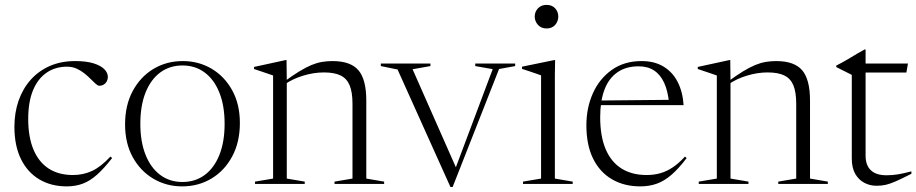

<svg xmlns="http://www.w3.org/2000/svg" viewBox="-20 -753 3751 786"><path d="M287.5 -503Q333 -503 362.8 -493.8Q392.5 -484.5 407 -469.8Q421.5 -455 421.5 -438Q421.5 -428 417 -419.8Q412.5 -411.5 404.8 -406.8Q397 -402 386.5 -402Q380.5 -402 371.8 -409.8Q363 -417.5 351.8 -429Q340.5 -440.5 326 -452.2Q311.5 -464 293.8 -472Q276 -480 254 -480Q206.5 -480 170.8 -455.5Q135 -431 115.2 -383.5Q95.5 -336 95.5 -266Q95.5 -192 117 -140.8Q138.5 -89.5 179.2 -63Q220 -36.5 278.5 -36.5Q320.5 -36.5 356.8 -53.2Q393 -70 432 -112L439 -106Q405.5 -63 376.8 -37.5Q348 -12 318.5 -1Q289 10 253 10Q189.5 10 141.2 -18.5Q93 -47 66 -101.5Q39 -156 39 -234Q39 -292 56.2 -341.2Q73.5 -390.5 106 -426.8Q138.5 -463 184.2 -483Q230 -503 287.5 -503Z M727 -8Q779 -8 817.8 -36.5Q856.5 -65 878 -118.5Q899.5 -172 899.5 -246.5Q899.5 -320 878.2 -373.5Q857 -427 818.2 -456Q779.5 -485 727 -485Q675 -485 636.2 -456.5Q597.5 -428 576 -374.5Q554.5 -321 554.5 -246.5Q554.5 -173 575.8 -119.5Q597 -66 635.8 -37Q674.5 -8 727 -8ZM725.5 10Q661.5 10 608.2 -21.2Q555 -52.5 523.5 -109.5Q492 -166.5 492 -243.5Q492 -322 523.2 -380.2Q554.5 -438.5 608 -470.8Q661.5 -503 728.5 -503Q793 -503 846 -471.8Q899 -440.5 930.5 -383.5Q962 -326.5 962 -249.5Q962 -171 930.5 -112.5Q899 -54 845.5 -22Q792 10 725.5 10Z M1154 -419V-22L1227.5 -9.5V0H1024V-9.5L1098 -22V-444Q1090 -447 1072 -453Q1054 -459 1020 -470.5V-479L1149 -507H1153ZM1349.5 -9.5 1423 -22V-328Q1423 -376 1411.2 -404Q1399.5 -432 1374 -444.2Q1348.5 -456.5 1306 -456.5Q1264 -456.5 1220.8 -443.2Q1177.5 -430 1146.5 -408L1141 -417Q1177 -443.5 1204.8 -460.5Q1232.5 -477.5 1255 -486.8Q1277.5 -496 1298.2 -499.5Q1319 -503 1341 -503Q1415.5 -503 1447.5 -465.2Q1479.5 -427.5 1479.5 -341.5V-22L1552.5 -9.5V0H1349.5Z M2023 -470.5 1833 12.5H1824L1607.5 -468.5L1539 -482.5V-493H1742V-482.5L1669 -469.5L1852.5 -54L1836 -41L1997 -470L1925.5 -482.5V-493H2089V-482.5Z M2217.5 -636.5Q2195.5 -636.5 2182.2 -651.2Q2169 -666 2169 -685.5Q2169 -704.5 2182.2 -718.8Q2195.5 -733 2217.5 -733Q2240 -733 2252.8 -718.8Q2265.5 -704.5 2265.5 -685.5Q2265.5 -666 2252.8 -651.2Q2240 -636.5 2217.5 -636.5ZM2252.5 -507 2251.5 -448V-22L2324.5 -9.5V0H2121V-9.5L2195 -22V-444.5Q2189.5 -446.5 2176.8 -451Q2164 -455.5 2148.2 -460.8Q2132.5 -466 2117 -471V-480L2248.5 -507Z M2606.5 -503Q2659.5 -503 2696.8 -480.2Q2734 -457.5 2754.5 -417Q2775 -376.5 2778.5 -322.5H2431V-341.5L2739 -344.5L2719 -330Q2714.5 -380 2699 -413.8Q2683.5 -447.5 2657.5 -464.5Q2631.5 -481.5 2594.5 -481.5Q2542 -481.5 2506.8 -456.5Q2471.5 -431.5 2454.2 -385Q2437 -338.5 2437 -273.5Q2437 -195 2459.5 -142.2Q2482 -89.5 2524.5 -63Q2567 -36.5 2627 -36.5Q2657 -36.5 2682.8 -43.8Q2708.5 -51 2733.5 -67.5Q2758.5 -84 2784 -112L2791 -106Q2758.5 -63 2729 -37.5Q2699.5 -12 2668.8 -1Q2638 10 2601 10Q2535.5 10 2485.8 -18.8Q2436 -47.5 2408.2 -103.2Q2380.5 -159 2380.5 -240Q2380.5 -311.5 2407.2 -371.2Q2434 -431 2484.8 -467Q2535.5 -503 2606.5 -503Z M2970.5 -419V-22L3044 -9.5V0H2840.5V-9.5L2914.5 -22V-444Q2906.5 -447 2888.5 -453Q2870.5 -459 2836.5 -470.5V-479L2965.5 -507H2969.5ZM3166 -9.5 3239.5 -22V-328Q3239.5 -376 3227.8 -404Q3216 -432 3190.5 -444.2Q3165 -456.5 3122.5 -456.5Q3080.5 -456.5 3037.2 -443.2Q2994 -430 2963 -408L2957.5 -417Q2993.5 -443.5 3021.2 -460.5Q3049 -477.5 3071.5 -486.8Q3094 -496 3114.8 -499.5Q3135.5 -503 3157.5 -503Q3232 -503 3264 -465.2Q3296 -427.5 3296 -341.5V-22L3369 -9.5V0H3166Z M3523.5 -115.5Q3523.5 -76.5 3545 -56Q3566.5 -35.5 3609 -35.5Q3632.5 -35.5 3655.8 -39.2Q3679 -43 3711 -51.5V-41.5Q3670.5 -21 3646.5 -10.5Q3622.5 0 3605.2 3.8Q3588 7.5 3568.5 7.5Q3541 7.5 3518 -4.8Q3495 -17 3481 -41.5Q3467 -66 3467 -104V-446.5L3403.5 -478.5V-484.5Q3416.5 -491 3426.2 -496.5Q3436 -502 3445.2 -507.2Q3454.5 -512.5 3464.8 -518.8Q3475 -525 3488 -532.8Q3501 -540.5 3519.5 -550.5H3523.5V-475ZM3503.5 -456V-493H3697L3690.5 -456Z"/></svg>

Font: Newsreader 60pt Light
Style: Regular
Weight: 300
Designer: Hugues Gentile
Foundry: Production Type
Version: Version 1.003